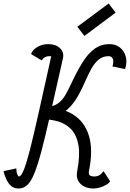

<svg xmlns="http://www.w3.org/2000/svg" viewBox="-76 -1067 745 1101"><path d="M30 14Q-2.5 14 -23.2 -11.8Q-44 -37.5 -56 -85.5L17.5 -101.5Q18 -78.5 23.2 -66.8Q28.5 -55 32 -55Q45 -55 60.2 -92Q75.5 -129 96.2 -210.2Q117 -291.5 146.5 -424Q176 -556.5 218.5 -747.5Q217.5 -744.5 218.2 -744Q219 -743.5 217.8 -744.2Q216.5 -745 207 -745Q194 -745 183.2 -739.8Q172.5 -734.5 163 -720.5L102 -757Q111.5 -782.5 139 -798.2Q166.5 -814 202 -814Q243 -814 267.8 -790.8Q292.5 -767.5 285 -733Q243.5 -549 214.2 -419.2Q185 -289.5 162.8 -205Q140.5 -120.5 121 -72.8Q101.5 -25 80 -5.5Q58.5 14 30 14ZM459 14Q431.5 14 407.8 2.8Q384 -8.5 372 -31.2Q360 -54 367 -88H434.5Q430.5 -66 440 -60.5Q449.5 -55 463 -55Q481 -55 493.5 -62.2Q506 -69.5 518 -85.5L555.5 -27.5Q548.5 -16 532.2 -6.8Q516 2.5 496.5 8.2Q477 14 459 14ZM367 -88Q384 -177 373.8 -234.8Q363.5 -292.5 332.5 -325.2Q301.5 -358 256 -371Q210.5 -384 157 -384L172 -452Q276 -452 342.8 -410.5Q409.5 -369 434 -288.2Q458.5 -207.5 434.5 -88ZM157 -384 172 -452Q214 -452 240.2 -464.8Q266.5 -477.5 284.2 -500.8Q302 -524 317 -555.8Q332 -587.5 351 -626Q378.5 -681.5 406.8 -723.5Q435 -765.5 469 -789.2Q503 -813 547.5 -814Q585 -815 610.2 -795.8Q635.5 -776.5 644.8 -744Q654 -711.5 641.5 -671L569 -686Q577.5 -715 570.8 -730.2Q564 -745.5 544.5 -745Q511.5 -744 488.5 -724.2Q465.5 -704.5 447.8 -672.5Q430 -640.5 413.2 -601.8Q396.5 -563 375.8 -524.8Q355 -486.5 326.2 -454.8Q297.5 -423 256.5 -403.5Q215.5 -384 157 -384ZM408 -861 367.5 -913.5 547 -1047 587 -994.5Z"/></svg>

Font: Victor Mono Thin
Style: Italic
Weight: 100
Italic angle: -12°
Monospace: yes
Designer: Rune Bjørnerås
Version: Version 1.561;gftools[0.9.30]